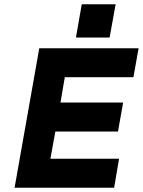

<svg xmlns="http://www.w3.org/2000/svg" viewBox="-20 -875 666 895"><path d="M361 -855H519L491 -700H334ZM626 -650 602 -515H282L262 -397H554L530 -262H238L215 -135H535L512 0H48L163 -650Z"/></svg>

Font: Overused Grotesk
Style: Bold Italic
Weight: 700
Italic angle: -10°
Version: Version 0.003